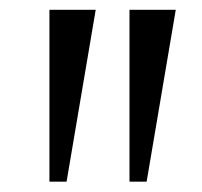

<svg xmlns="http://www.w3.org/2000/svg" viewBox="-20 -879 403 383"><path d="M238.3 -516.6H272.5L330.6 -859.4H238.3ZM78.6 -516.6H112.8L170.9 -859.4H78.6Z"/></svg>

Font: Antonio
Style: Regular
Weight: 400
Designer: Vernon Adams
Foundry: Vernon Adams
Version: Version 1.002